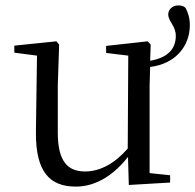

<svg xmlns="http://www.w3.org/2000/svg" viewBox="-20 -676 723 711"><path d="M194 -359 199 -511 189 -523 33 -507V-481L117 -470L113 -186C112 -37 166 15 261 15C338 15 404 -31 454 -95L457 9L610 0V-27L534 -35V-359L536 -428C632 -440 683 -507 683 -583C683 -610 676 -630 667 -647C660 -654 650 -656 640 -656C618 -656 603 -640 603 -623C603 -596 631 -581 631 -543C631 -498 605 -463 536 -451L538 -511L527 -523L373 -506V-480L455 -470L453 -126C407 -73 353 -41 295 -41C231 -41 194 -78 194 -185Z"/></svg>

Font: Noto Serif CJK TC
Style: Regular
Weight: 400
Designer: Ryoko NISHIZUKA 西塚涼子 (kana & ideographs); Frank Grießhammer (Latin, Greek & Cyrillic); Wenlong ZHANG 张文龙 (bopomofo); San
Foundry: Adobe
Version: Version 2.001;hotconv 1.1.0;makeotfexe 2.6.0